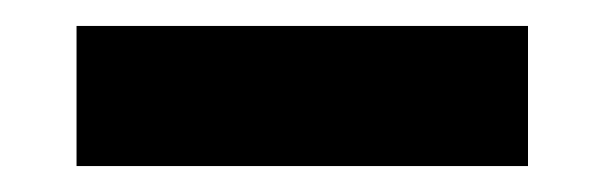

<svg xmlns="http://www.w3.org/2000/svg" viewBox="-20 -718 465 148"><path d="M387 -590H39V-698H387Z"/></svg>

Font: YamahaIndonesia935. App Black
Style: Regular
Weight: 900
Designer: Dalton Maag Ltd
Foundry: Dalton Maag Ltd
Version: Version 1.002; January 01, 2024; Regular/Italic